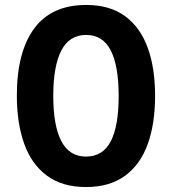

<svg xmlns="http://www.w3.org/2000/svg" viewBox="-20 -745 694 775"><path d="M606 -358Q606 -245 576 -162.5Q546 -80 484 -35Q422 10 327 10Q232 10 170 -35.5Q108 -81 78 -164Q48 -247 48 -359Q48 -535 118 -630Q188 -725 328 -725Q423 -725 484.5 -680Q546 -635 576 -553Q606 -471 606 -358ZM195 -358Q195 -238 227.5 -175.5Q260 -113 327 -113Q395 -113 427 -174.5Q459 -236 459 -358Q459 -479 427 -541.5Q395 -604 328 -604Q260 -604 227.5 -541Q195 -478 195 -358Z"/></svg>

Font: Noto Sans Arabic Cond
Style: Bold
Weight: 700
Width: 3
Designer: Monotype Design Team, Nadine Chahine, Nizar Qandah and Khaled Hosny
Foundry: Monotype Imaging Inc.
Version: Version 2.012; ttfautohint (v1.8.4.7-5d5b)